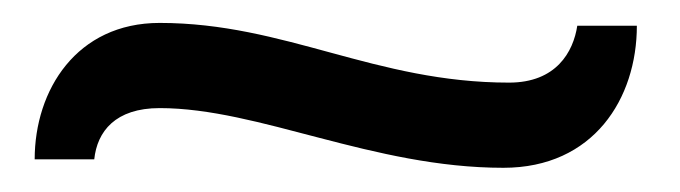

<svg xmlns="http://www.w3.org/2000/svg" viewBox="-20 -320 584 165"><path d="M61 -183.1C63.5 -207 79.1 -227.1 117.2 -227.1C202.6 -227.1 300.3 -175.8 412.6 -175.8C490.2 -175.8 527.3 -235.4 527.3 -297.9H476.1C472.7 -275.4 458 -249 417.5 -249C302.2 -249 225.1 -300.3 117.2 -300.3C45.9 -300.3 9.8 -242.7 9.8 -183.1Z"/></svg>

Font: Andika
Style: Regular
Weight: 400
Designer: Victor Gaultney, Annie Olsen, Julie Remington, Don Collingsworth, Eric Hays
Foundry: SIL International
Version: Version 1.000